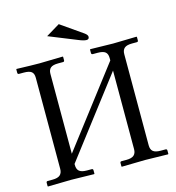

<svg xmlns="http://www.w3.org/2000/svg" viewBox="-119 -920 939 1023"><g transform="rotate(-15 350.5 -408.5)"><path d="M298.3 -818.8 419.4 -734.4Q434.6 -723.1 434.6 -713.4Q434.6 -698.7 419.9 -698.7Q404.8 -698.7 377 -710.4L222.2 -772.9ZM594.2 -574.2V-71.3Q594.2 -47.9 606.9 -37.4Q619.6 -26.9 648.9 -26.9H675.3Q683.6 -26.9 683.6 -18.6V0L681.6 2Q594.7 -0.5 555.7 -0.5L426.8 2L424.8 0V-18.6Q424.8 -26.9 432.6 -26.9H459Q488.3 -26.9 501 -38.1Q513.7 -49.3 513.7 -71.3V-504.9L187 -77.6V-71.8Q187 -48.3 199.7 -37.6Q212.4 -26.9 241.7 -26.9H268.1Q275.9 -26.9 275.9 -18.6V0L273.9 2Q187.5 -0.5 148.4 -0.5L19.5 2L17.6 0V-18.6Q17.6 -26.9 25.4 -26.9H51.8Q81.1 -26.9 93.8 -38.3Q106.4 -49.8 106.4 -71.8V-574.7Q106.4 -598.1 94 -607.9Q81.5 -617.7 51.8 -617.7H25.4Q17.6 -617.7 17.6 -626V-644.5L19.5 -646.5Q106.4 -643.6 145.5 -643.6L273.9 -646.5L275.9 -644.5V-626Q275.9 -617.7 268.1 -617.7H241.7Q211.9 -617.7 199.5 -607.2Q187 -596.7 187 -574.7V-133.8L513.7 -561V-574.2Q513.7 -597.7 501 -607.7Q488.3 -617.7 459 -617.7H432.6Q424.3 -617.7 424.3 -626V-644.5L426.3 -646.5Q513.2 -644 552.2 -644L681.2 -647L683.1 -645V-626.5Q683.1 -618.2 675.3 -618.2H648.9Q619.1 -618.2 606.7 -607.2Q594.2 -596.2 594.2 -574.2Z"/></g></svg>

Font: Libertinage
Style: l
Weight: 400
Designer: OSP
Foundry: OSP
Version: Version 1.0; 2008; OFL relea